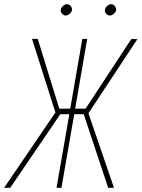

<svg xmlns="http://www.w3.org/2000/svg" viewBox="-42 -897 677 917"><path d="M357.9 -351.6H312.5L251.5 0H228L289.1 -351.6H246.1L6.8 0H-22.5L222.7 -359.9L110.8 -711.4H138.2L241.2 -377.9H293.5L351.1 -710.9H374.5L316.9 -377.9H366.7L585 -710.4H614.3L380.4 -356L502.4 0H474.6ZM248 -850.1Q249.5 -859.9 258.8 -868.4Q268.1 -877 277.8 -877Q283.2 -877 287.8 -874.5Q292.5 -872.1 295.9 -867.9Q299.3 -863.8 300.8 -858.9Q302.2 -854 301.8 -849.1Q300.3 -839.4 290.8 -831.1Q281.2 -822.8 271.5 -822.8Q261.2 -823.2 254.2 -831.8Q247.1 -840.3 248 -850.1ZM459 -850.1Q460.4 -859.9 469.7 -868.4Q479 -877 488.8 -877Q499 -877 506.3 -867.9Q513.7 -858.9 512.7 -849.1Q511.2 -839.4 501.7 -831.1Q492.2 -822.8 482.4 -822.8Q472.2 -823.2 464.8 -831.8Q457.5 -840.3 459 -850.1Z"/></svg>

Font: Roboto Mono Thin
Style: Italic
Weight: 250
Designer: Google
Version: Version 2.000985; 2015; ttfautohint (v1.3)